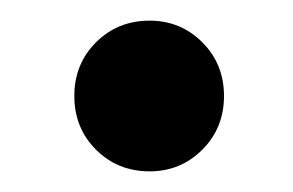

<svg xmlns="http://www.w3.org/2000/svg" viewBox="-20 -428 284 186"><path d="M197 -335Q197 -304 176 -283Q155 -262 125 -262Q94 -262 73 -283Q52 -304 52 -335Q52 -366 73 -387Q94 -408 125 -408Q155 -408 176 -387Q197 -366 197 -335Z"/></svg>

Font: SVN-Poppins Medium
Style: Regular
Weight: 500
Designer: Ninad Kale (Devanagari), Jonny Pinhorn (Latin)
Foundry: Indian Type Foundry
Version: Version 3.002 2017; ttfautohint (v1.8.3)